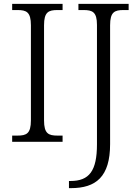

<svg xmlns="http://www.w3.org/2000/svg" viewBox="-20 -734 723 994"><path d="M43 0H304V-32H278C231 -32 208 -42 208 -111V-603C208 -672 231 -682 278 -682H304V-714H43V-682H70C117 -682 140 -672 140 -603V-111C140 -42 117 -32 70 -32H43ZM337 240H347C477 240 550 181 550 12V-603C550 -672 573 -682 620 -682H646V-714H386V-682H412C459 -682 482 -672 482 -605V13C482 151 442 203 345 203H337Z"/></svg>

Font: Noto Serif Tamil Light
Style: Italic
Weight: 300
Italic angle: -12°
Designer: Indian Type Foundry, Tom Grace, and the Monotype Design Team
Foundry: Monotype Imaging Inc.
Version: Version 2.003